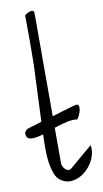

<svg xmlns="http://www.w3.org/2000/svg" viewBox="-165 -961 541 1006"><g transform="rotate(-10 105.5 -458.0)"><path d="M-63.5 -276.4Q-66.4 -285.2 -64.5 -291.5Q-62.5 -297.9 -58.1 -302.7Q-53.7 -307.6 -48.8 -310.1Q-43.9 -312.5 -39.1 -313.5Q-30.3 -316.4 -9.8 -322.3Q6.8 -327.1 28.3 -334Q29.3 -335.9 29.3 -338.9Q31.2 -382.8 33.2 -432.1Q35.2 -481.4 37.1 -524.9Q39.1 -568.4 40.5 -600.6Q42 -632.8 42 -643.6Q42 -658.2 42.5 -694.3Q43 -730.5 43 -771Q43 -811.5 42.5 -847.7Q42 -883.8 42 -898.4Q56.6 -909.2 67.4 -913.1Q77.1 -917 85 -914.6Q92.8 -912.1 92.8 -898.4V-352.5Q117.2 -360.4 140.6 -367.2Q166 -375 186 -380.4Q206.1 -385.7 215.8 -388.7Q232.4 -393.6 236.3 -384.8Q240.2 -376 237.8 -361.8Q235.4 -347.7 228.5 -333.5Q221.7 -319.3 215.8 -313.5Q195.3 -317.4 168 -312Q140.6 -306.6 111.3 -296.9Q101.6 -293.9 92.8 -291V-101.6Q92.8 -94.7 97.2 -85.4Q101.6 -76.2 108.4 -69.3Q115.2 -62.5 124.5 -61Q133.8 -59.6 143.6 -68.4L261.7 -168.9Q266.6 -146.5 260.7 -122.1Q254.9 -97.7 241.7 -76.2Q228.5 -54.7 209 -37.1Q189.5 -19.5 167 -10.3Q144.5 -1 121.1 -1.5Q97.7 -2 76.2 -16.6Q54.7 -30.3 44.4 -59.1Q34.2 -87.9 29.8 -119.6Q25.4 -151.4 25.4 -178.7V-219.7Q25.4 -230.5 26.4 -262.7V-267.6Q11.7 -263.7 0 -260.7Q-24.4 -255.9 -41.5 -257.8Q-58.6 -259.8 -63.5 -276.4Z"/></g></svg>

Font: Over the Rainbow
Style: Regular
Weight: 400
Designer: Kimberly Geswein
Foundry: Kimberly Geswein
Version: Version 1.002 2010